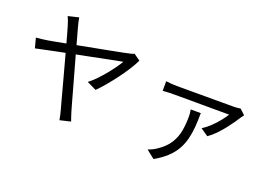

<svg xmlns="http://www.w3.org/2000/svg" viewBox="-115 -1135 2229 1556"><g transform="rotate(20 1000.0 -357.5)"><path d="M338 -794Q340 -778 344.5 -759Q349 -740 355 -717Q366 -677 382 -619Q398 -561 416.5 -493.5Q435 -426 454.5 -358Q474 -290 490.5 -229Q507 -168 520 -122.5Q533 -77 539 -56Q542 -46 546.5 -32Q551 -18 556 -3.5Q561 11 565 22L472 44Q469 27 464.5 4.5Q460 -18 454 -38Q449 -56 438 -96Q427 -136 412.5 -191Q398 -246 381 -308Q364 -370 347.5 -431.5Q331 -493 316 -547.5Q301 -602 290 -641.5Q279 -681 274 -697Q266 -725 259 -742.5Q252 -760 246 -772ZM916 -631Q898 -593 868.5 -546.5Q839 -500 803 -452Q767 -404 730.5 -360.5Q694 -317 663 -287L582 -326Q613 -350 645 -383Q677 -416 706.5 -452Q736 -488 759.5 -521Q783 -554 797 -578Q785 -576 745.5 -568.5Q706 -561 647.5 -549Q589 -537 521 -523.5Q453 -510 384.5 -496.5Q316 -483 255 -470.5Q194 -458 149.5 -448.5Q105 -439 86 -435L64 -520Q90 -522 113.5 -525Q137 -528 164 -532Q176 -534 214.5 -541Q253 -548 307.5 -558.5Q362 -569 424.5 -581Q487 -593 550 -605Q613 -617 668.5 -627.5Q724 -638 763 -646Q802 -654 815 -657Q827 -659 839 -662.5Q851 -666 860 -671Z M1865 -505Q1861 -499 1855 -491.5Q1849 -484 1845 -478Q1834 -460 1813.5 -430.5Q1793 -401 1766 -366.5Q1739 -332 1707.5 -299.5Q1676 -267 1642 -244L1577 -289Q1612 -311 1646 -343.5Q1680 -376 1707.5 -410.5Q1735 -445 1749 -469Q1735 -469 1697.5 -469Q1660 -469 1609.5 -469Q1559 -469 1504 -469.5Q1449 -470 1399.5 -470Q1350 -470 1315.5 -470Q1281 -470 1271 -470Q1249 -470 1224.5 -469Q1200 -468 1177 -466V-549Q1198 -546 1223.5 -544Q1249 -542 1271 -542Q1281 -542 1317 -542Q1353 -542 1405.5 -542Q1458 -542 1515 -542Q1572 -542 1624.5 -542Q1677 -542 1715.5 -542Q1754 -542 1765 -542Q1773 -542 1783.5 -543Q1794 -544 1804 -545Q1814 -546 1820 -547ZM1529 -402Q1529 -338 1524.5 -281.5Q1520 -225 1507 -174.5Q1494 -124 1468.5 -79.5Q1443 -35 1401 4Q1359 43 1296 79L1225 23Q1242 17 1259.5 8.5Q1277 0 1294 -11Q1362 -56 1394.5 -108Q1427 -160 1437.5 -218.5Q1448 -277 1448 -342Q1448 -357 1446.5 -372.5Q1445 -388 1442 -402Z"/></g></svg>

Font: Noto Sans SC Thin
Style: Regular
Weight: 400
Version: Version 2.004-H2;hotconv 1.0.118;makeotfexe 2.5.65603